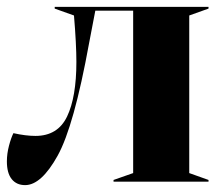

<svg xmlns="http://www.w3.org/2000/svg" viewBox="-23 -528 640 558"><path d="M-3 -59Q-3 -81 3 -104Q9 -127 16 -141Q52 -133 80 -133Q145 -133 172 -189.5Q199 -246 199 -348Q199 -399 192 -483L136 -503V-508H583V-503L527 -483V-25L583 -5V0H307V-5L364 -25V-497H254L236 -403Q192 -161 144.5 -75.5Q97 10 50 10Q25 10 11 -7.5Q-3 -25 -3 -59Z"/></svg>

Font: Nyght Serif Bold
Style: Regular
Weight: 700
Designer: Maksym Kobuzan
Version: Version 0.410